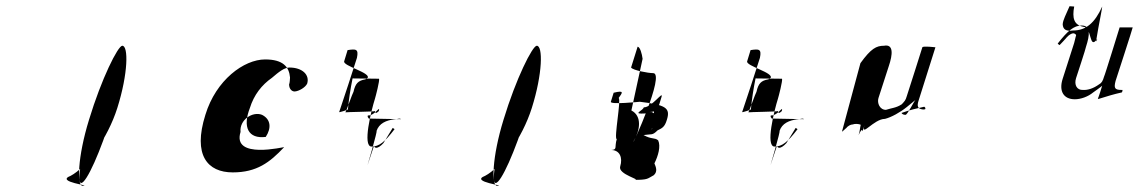

<svg xmlns="http://www.w3.org/2000/svg" viewBox="-20 -601 3660 617"><path d="M207 -36C257 -62 326 -156 357 -254C392 -365 393 -454 373 -454C359 -454 306 -348 266 -216C229 -96 227 -4 245 -4C281 -4 155 -16 207 -36ZM280 -230C244 -113 224 -13 241 -13C258 -13 304 -116 340 -234C376 -349 395 -446 377 -446C358 -446 317 -348 280 -230Z M640 -232C599 -102 647 -47 728 -47C805 -47 847 -79 893 -128C895 -130 725 -87 753 -177C749 -216 792 -244 822 -232C850 -218 853 -190 834 -161C778 -154 759 -192 783 -254C796 -296 821 -328 854 -351C876 -370 894 -384 910 -384C952 -384 976 -360 967 -332C961 -320 941 -308 927 -307C917 -307 909 -316 909 -330C911 -332 912 -350 912 -352C909 -386 890 -410 832 -410C764 -410 674 -344 640 -232Z M1086 -404C1081 -389 1174 -367 1161 -350C1160 -352 1156 -346 1154 -346C1131 -342 1122 -333 1116 -306C1113 -302 1092 -242 1090 -240C1092 -241 1182 -242 1185 -244C1188 -227 1201 -254 1196 -239C1205 -270 1186 -228 1162 -230C1160 -224 1164 -223 1165 -220L1268 -218C1266 -222 1257 -218 1251 -218C1220 -215 1198 -204 1190 -180C1194 -182 1161 -70 1161 -70L1182 -133C1182 -130 1185 -126 1189 -126C1195 -126 1204 -132 1212 -141L1242 -190L1248 -186C1216 -144 1198 -130 1174 -130C1144 -130 1173 -246 1185 -284C1187 -290 1201 -344 1198 -348L1113 -349C1106 -315 1101 -281 1098 -250C1104 -250 1067 -238 1070 -241C1090 -300 1108 -356 1127 -415C1133 -444 1124 -444 1097 -440Z M1539 -36C1589 -62 1658 -156 1689 -254C1724 -365 1725 -454 1705 -454C1691 -454 1638 -348 1598 -216C1561 -96 1559 -4 1577 -4C1613 -4 1487 -16 1539 -36ZM1612 -230C1576 -113 1556 -13 1573 -13C1590 -13 1636 -116 1672 -234C1708 -349 1727 -446 1709 -446C1690 -446 1649 -348 1612 -230Z M1943 -274 1952 -303C1989 -312 1979 -302 1968 -286C1977 -282 1952 -154 1962 -154C1954 -128 1965 -120 1944 -119C1971 -119 1982 -95 1973 -66C1965 -40 2045 -23 2018 -23C2064 -23 2060 -27 2081 -38C2094 -50 2088 -64 2083 -76C2095 -100 2104 -131 2095 -150C2083 -160 2075 -152 2048 -167C2075 -171 2076 -165 2093 -182C2107 -189 2116 -192 2123 -216C2135 -254 2120 -264 2036 -274C2036 -274 1940 -264 1943 -274ZM2008 -384C2014 -375 2063 -366 2079 -366C2119 -366 2009 -126 2016 -147C2037 -182 2044 -228 2009 -246L2045 -412C2043 -428 2037 -450 2029 -451ZM2041 -236C2067 -236 2067 -240 2073 -251C2092 -253 2076 -178 2074 -186C2089 -208 2094 -232 2080 -238C2073 -240 2082 -241 2067 -241C2093 -241 2096 -256 2106 -290C2112 -311 2075 -256 2049 -256C2046 -246 2017 -236 2041 -236Z M2381 -404C2376 -389 2469 -367 2456 -350C2455 -352 2451 -346 2449 -346C2426 -342 2417 -333 2411 -306C2408 -302 2387 -242 2385 -240C2387 -241 2477 -242 2480 -244C2483 -227 2496 -254 2491 -239C2500 -270 2481 -228 2457 -230C2455 -224 2459 -223 2460 -220L2563 -218C2561 -222 2552 -218 2546 -218C2515 -215 2493 -204 2485 -180C2489 -182 2456 -70 2456 -70L2477 -133C2477 -130 2480 -126 2484 -126C2490 -126 2499 -132 2507 -141L2537 -190L2543 -186C2511 -144 2493 -130 2469 -130C2439 -130 2468 -246 2480 -284C2482 -290 2496 -344 2493 -348L2408 -349C2401 -315 2396 -281 2393 -250C2399 -250 2362 -238 2365 -241C2385 -300 2403 -356 2422 -415C2428 -444 2419 -444 2392 -440Z M2745 -398 2686 -179C2684 -174 2701 -192 2698 -188C2705 -197 2714 -201 2720 -201C2727 -204 2741 -203 2746 -200C2744 -194 2743 -176 2739 -167C2759 -208 2745 -154 2758 -198C2746 -158 2788 -219 2824 -219C2844 -224 2873 -240 2894 -257L2922 -280C2918 -277 2896 -232 2890 -232C2884 -232 2879 -234 2877 -238C2905 -248 2923 -252 2950 -258C2953 -256 2955 -254 2953 -249C2953 -249 2953 -254 2951 -249C2928 -249 2926 -260 2932 -278L2986 -449C2986 -449 2946 -454 2944 -449C2944 -449 2896 -297 2894 -292C2890 -278 2887 -276 2878 -266C2860 -254 2845 -254 2827 -248C2807 -248 2798 -270 2803 -286L2836 -388C2849 -426 2852 -460 2821 -454C2796 -454 2779 -445 2745 -398Z M3395 -523C3396 -537 3405 -553 3417 -581L3432 -580C3425 -543 3431 -521 3461 -515C3490 -515 3479 -438 3506 -476C3493 -433 3523 -577 3522 -580C3498 -527 3470 -503 3428 -503C3406 -500 3396 -506 3395 -523ZM3379 -461C3379 -460 3385 -456 3385 -456C3385 -456 3408 -480 3408 -481C3415 -489 3424 -494 3429 -494C3433 -494 3439 -490 3438 -487C3436 -482 3433 -464 3429 -454L3395 -348C3382 -308 3398 -282 3434 -282C3453 -282 3476 -290 3493 -304C3493 -304 3523 -325 3522 -326C3522 -325 3509 -284 3508 -284L3510 -283C3539 -292 3558 -298 3585 -304C3586 -304 3588 -312 3587 -312H3584C3562 -312 3559 -318 3565 -341C3565 -341 3621 -513 3620 -513H3578C3578 -513 3529 -354 3528 -355C3524 -341 3520 -334 3512 -330C3494 -317 3476 -311 3460 -312C3441 -311 3431 -328 3438 -350C3438 -350 3471 -450 3470 -451C3482 -488 3486 -519 3456 -519C3431 -519 3411 -502 3379 -461Z"/></svg>

Font: Zinc
Style: Obl
Weight: 400
Version: Version 1